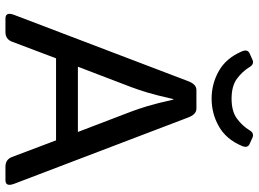

<svg xmlns="http://www.w3.org/2000/svg" viewBox="-142 -806 948 704"><g transform="rotate(90 332.0 -454.0)"><path d="M168.9 -865.7Q159.2 -887.7 175.3 -895L199.2 -905.8Q215.3 -912.6 225.6 -895.5Q242.2 -868.2 269 -848.6Q295.9 -829.1 341.8 -829.1Q387.7 -829.1 414.6 -848.6Q441.4 -868.2 458 -895.5Q468.3 -912.6 484.4 -905.8L508.3 -895Q524.4 -887.7 514.6 -865.7Q490.2 -809.1 443.4 -782.5Q396.5 -755.9 341.8 -755.9Q287.1 -755.9 240.2 -782.5Q193.4 -809.1 168.9 -865.7ZM47.9 0Q22.5 0 34.7 -32.2L277.8 -670.4Q289.1 -700.2 310.1 -700.2H378.4Q399.4 -700.2 410.6 -670.4L653.8 -32.2Q666 0 640.6 0H590.8Q564.9 0 555.7 -23.9L494.6 -185.5H193.8L132.8 -23.9Q123.5 0 97.7 0ZM224.6 -265.6H463.9L389.2 -460.9Q378.9 -488.3 368.9 -521.5Q358.9 -554.7 345.2 -615.7H343.3Q329.6 -554.7 319.6 -521.5Q309.6 -488.3 299.3 -460.9Z"/></g></svg>

Font: Istok Web
Style: Regular
Weight: 400
Designer: Andrey V. Panov
Foundry: Andrey V. Panov
Version: Version 1.0.2g